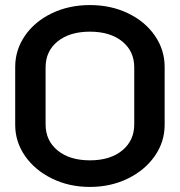

<svg xmlns="http://www.w3.org/2000/svg" viewBox="-20 -729 710 758"><path d="M40 -236V-465Q40 -532 78.5 -588Q117 -644 184.5 -676.5Q252 -709 335 -709Q418 -709 485.5 -676.5Q553 -644 591.5 -588Q630 -532 630 -465V-236Q630 -169 591 -113Q552 -57 484.5 -24Q417 9 335 9Q253 9 185.5 -24Q118 -57 79 -113Q40 -169 40 -236ZM510 -238V-463Q510 -527 462.5 -565.5Q415 -604 335 -604Q255 -604 207.5 -565.5Q160 -527 160 -463V-238Q160 -174 207.5 -135Q255 -96 335 -96Q415 -96 462.5 -135Q510 -174 510 -238Z"/></svg>

Font: K2D SemiBold
Style: Regular
Weight: 600
Designer: Katatrad Aksorn Co.,Ltd.
Foundry: Cadson Demak Co.,Ltd.
Version: Version 1.000; ttfautohint (v1.6)